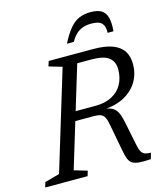

<svg xmlns="http://www.w3.org/2000/svg" viewBox="-146 -983 927 1080"><g transform="rotate(-15 317.5 -443.0)"><path d="M374 -370.5Q431.5 -370.5 471 -391.8Q510.5 -413 530.8 -450.2Q551 -487.5 551 -536Q551 -581 521 -604.8Q491 -628.5 419 -628.5H281.5L299.5 -682.5H443.5Q514 -682.5 557 -666Q600 -649.5 619.5 -618.5Q639 -587.5 639 -543.5Q639 -488 613 -443.2Q587 -398.5 537.2 -370.5Q487.5 -342.5 414.5 -338V-341Q448 -338.5 466.8 -326.5Q485.5 -314.5 495.8 -290.5Q506 -266.5 513 -227.5L537 -109Q543 -76 551.5 -60.2Q560 -44.5 573.5 -40Q587 -35.5 607.5 -35.5L597.5 0Q556.5 2.5 530.8 0.5Q505 -1.5 490.5 -10.5Q476 -19.5 468.2 -38.5Q460.5 -57.5 455 -89.5L427 -238Q421.5 -272.5 413 -289.2Q404.5 -306 390 -311.5Q375.5 -317 351 -317H187.5L203.5 -370.5ZM162 -52 238 -29.5 229 0H-18L-9 -29.5L77 -53L252.5 -630.5L176 -653L185.5 -682.5H353.5ZM471 -823.5Q443.5 -823.5 421.2 -815.8Q399 -808 381.5 -791.8Q364 -775.5 350 -749.5H309.5Q336.5 -802.5 362 -832.5Q387.5 -862.5 416.8 -874.8Q446 -887 483.5 -887Q523 -887 545.8 -873.5Q568.5 -860 576.8 -829.5Q585 -799 580.5 -749.5H546.5Q548.5 -787.5 531.8 -805.5Q515 -823.5 471 -823.5Z"/></g></svg>

Font: Newsreader
Style: Italic
Weight: 400
Italic angle: -17°
Designer: Hugues Gentile
Foundry: Production Type
Version: Version 1.003